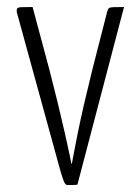

<svg xmlns="http://www.w3.org/2000/svg" viewBox="-20 -520 400 548"><path d="M172 8Q166 8 161 -5.5Q156 -19 150 -41L28 -485Q27 -492 29 -495.5Q31 -499 41 -499.5Q51 -500 73 -500L121 -321Q133 -275 144.5 -227.5Q156 -180 165 -140.5Q174 -101 179 -76.5Q184 -52 184 -52H185Q185 -52 189.5 -76.5Q194 -101 202 -140.5Q210 -180 221 -227.5Q232 -275 244 -323L286 -487Q288 -494 290.5 -496.5Q293 -499 302.5 -499.5Q312 -500 334 -500L201 7Q197 8 186.5 8Q176 8 172 8Z"/></svg>

Font: Yanone Kaffeesatz ExtraLight Light
Style: Regular
Weight: 300
Version: Version 2.003